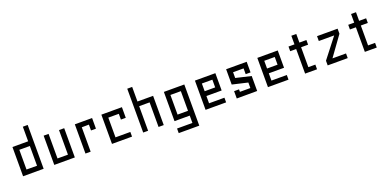

<svg xmlns="http://www.w3.org/2000/svg" viewBox="-4 -1598 5494 2717"><g transform="rotate(-20 2743.0 -240.0)"><path d="M316.4 -440.4V-660.2H389.6V0H80.1V-440.4ZM316.4 -72.3V-370.1H158.2V-73.2Z M859.4 -440.4V0H549.8V-440.4H624V-70.3H781.2V-440.4Z M1205.1 -368.2 1097.7 -367.2V0H1019.5V-440.4H1279.3V-280.3H1205.1Z M1655.3 -367.2H1497.1V-70.3H1720.7V0H1418.9V-440.4H1728.5V-280.3H1655.3Z M2198.2 0V-440.4H1962.9V-660.2H1888.7V0H1962.9V-370.1H2120.1V0Z M2589.8 0V110.4H2358.4V179.7H2668V-440.4H2360.4V0ZM2589.8 -72.3H2432.6V-368.2H2589.8Z M2906.2 -179.7V-70.3H3137.7V0H2828.1V-440.4H3135.7V-179.7ZM2906.2 -252H3064.5V-368.2H2906.2Z M3372.1 -73.2V-110.4H3297.9V0L3605.5 -1V-226.6L3376 -280.3V-367.2H3534.2V-280.3H3607.4V-440.4H3297.9V-210L3529.3 -156.2V-73.2Z M3845.7 -179.7V-70.3H4077.1V0H3767.6V-440.4H4075.2V-179.7ZM3845.7 -252H4003.9V-368.2H3845.7Z M4506.8 0H4327.1V-370.1H4237.3V-440.4H4327.1V-570.3H4401.4V-440.4H4506.8V-370.1H4401.4V-70.3H4506.8Z M4764.6 -70.3H4968.8V0H4667V-70.3L4898.4 -367.2H4667V-440.4H4976.6V-364.3Z M5406.2 0H5226.6V-370.1H5136.7V-440.4H5226.6V-570.3H5300.8V-440.4H5406.2V-370.1H5300.8V-70.3H5406.2Z"/></g></svg>

Font: Geo
Style: Regular
Weight: 500
Version: Version 001.2